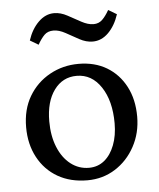

<svg xmlns="http://www.w3.org/2000/svg" viewBox="-48 -666 593 716"><g transform="rotate(-5 248.0 -308.0)"><path d="M251 7.8Q187.5 7.8 140.1 -19.5Q92.8 -46.9 66.4 -96.2Q40 -145.5 40 -209Q40 -275.4 68.8 -324.2Q97.7 -373 147 -400.4Q196.3 -427.7 254.9 -427.7Q315.4 -427.7 360.4 -400.9Q405.3 -374 430.7 -325.7Q456.1 -277.3 456.1 -212.9Q456.1 -151.4 428.7 -101.1Q401.4 -50.8 355 -21.5Q308.6 7.8 251 7.8ZM260.7 -38.1Q293.9 -38.1 318.4 -58.1Q342.8 -78.1 356.4 -113.8Q370.1 -149.4 370.1 -195.3Q370.1 -279.3 335.4 -331.5Q300.8 -383.8 244.1 -383.8Q191.4 -383.8 159.7 -340.3Q127.9 -296.9 127.9 -223.6Q127.9 -168.9 145 -127Q162.1 -85 192.4 -61.5Q222.7 -38.1 260.7 -38.1ZM382.8 -618.2 414.1 -599.6Q400.4 -557.6 374.5 -531.7Q348.6 -505.9 315.4 -505.9Q291 -505.9 266.1 -519.5Q241.2 -533.2 217.3 -546.4Q193.4 -559.6 172.9 -559.6Q151.4 -559.6 138.7 -546.9Q126 -534.2 113.3 -511.7L82 -530.3Q95.7 -572.3 122.1 -598.1Q148.4 -624 180.7 -624Q205.1 -624 230 -610.4Q254.9 -596.7 279.3 -583.5Q303.7 -570.3 324.2 -570.3Q343.8 -570.3 356.9 -583Q370.1 -595.7 382.8 -618.2Z"/></g></svg>

Font: Crimson Pro ExtraLight
Style: Regular
Weight: 400
Version: Version 1.002